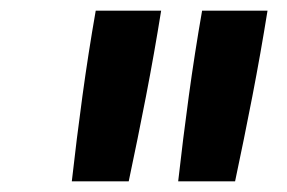

<svg xmlns="http://www.w3.org/2000/svg" viewBox="-20 -792 540 361"><path d="M115 -451Q124 -531 135 -611.5Q146 -692 160 -772H283Q270 -691 254.5 -611Q239 -531 222 -451ZM315 -451Q324 -531 335 -611.5Q346 -692 360 -772H483Q470 -691 454.5 -611Q439 -531 422 -451Z"/></svg>

Font: Iosevka Curly Oblique
Style: Bold
Weight: 700
Italic angle: -9°
Monospace: yes
Designer: Belleve Invis
Foundry: Belleve Invis
Version: Version 11.1.0; ttfautohint (v1.8.3)